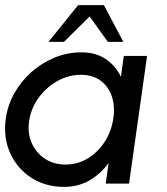

<svg xmlns="http://www.w3.org/2000/svg" viewBox="-27 -719 656 752"><path d="M458 -500H549L478.5 0H387L398.5 -80.5Q368 -38.5 323.8 -12.8Q279.5 13 224.5 13Q151 13 95.5 -23Q40 -59 12.8 -119.5Q-14.5 -180 -4.5 -253.5Q3 -307.5 29.8 -354.8Q56.5 -402 97.2 -437.8Q138 -473.5 187.8 -493.8Q237.5 -514 291.5 -514Q349 -514 387.8 -487.2Q426.5 -460.5 446.5 -418ZM229.5 -74.5Q277 -74.5 316.2 -98.2Q355.5 -122 381.8 -161.8Q408 -201.5 416 -250Q424.5 -299 411.8 -339Q399 -379 368 -402.5Q337 -426 289.5 -426Q242 -426 199 -402.2Q156 -378.5 126 -338.5Q96 -298.5 88 -250Q79.5 -201 96.2 -161.2Q113 -121.5 148 -98Q183 -74.5 229.5 -74.5ZM380 -699 456 -555H395.5L324 -654.5L223.5 -555H163L279 -699Z"/></svg>

Font: Urbanist Medium
Style: Italic
Weight: 500
Italic angle: -8°
Designer: Corey Hu
Foundry: Corey Hu
Version: Version 1.330; ttfautohint (v1.8.4.7-5d5b)